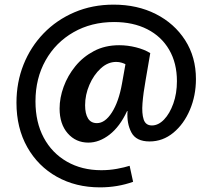

<svg xmlns="http://www.w3.org/2000/svg" viewBox="-20 -652 911 828"><path d="M411 156Q307 156 225.5 110.5Q144 65 97.5 -17.5Q51 -100 51 -209Q51 -297 81.5 -373.5Q112 -450 168 -508Q224 -566 301 -599Q378 -632 470 -632Q572 -632 652 -591.5Q732 -551 778.5 -478.5Q825 -406 825 -311Q825 -240 799 -178.5Q773 -117 727.5 -79.5Q682 -42 625 -42Q567 -42 546.5 -81Q526 -120 530 -173H528Q497 -106 452.5 -71.5Q408 -37 361 -37Q307 -37 272 -77Q237 -117 237 -184Q237 -230 254.5 -278Q272 -326 305 -366.5Q338 -407 385.5 -432Q433 -457 494 -457Q530 -457 566 -448Q602 -439 628 -423Q618 -362 608 -306.5Q598 -251 594.5 -207Q591 -163 599.5 -137Q608 -111 635 -111Q663 -111 687.5 -136.5Q712 -162 727.5 -205.5Q743 -249 743 -302Q743 -380 709.5 -437.5Q676 -495 615 -526Q554 -557 472 -557Q374 -557 297 -513Q220 -469 176.5 -391.5Q133 -314 133 -215Q133 -125 168.5 -58.5Q204 8 268.5 45Q333 82 417 82Q452 82 484.5 76Q517 70 539 63L554 132Q487 156 411 156ZM398 -121Q433 -121 462.5 -167Q492 -213 506 -291L521 -375Q516 -378 505 -381.5Q494 -385 481 -385Q445 -385 414.5 -357Q384 -329 365.5 -286Q347 -243 347 -198Q347 -162 359.5 -141.5Q372 -121 398 -121Z"/></svg>

Font: Murecho SemiBold
Style: Regular
Weight: 600
Designer: Neil Summerour
Foundry: Positype
Version: Version 1.010; ttfautohint (v1.8.3)